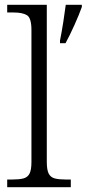

<svg xmlns="http://www.w3.org/2000/svg" viewBox="-20 -780 361 800"><path d="M10 0V-32H31Q60 -32 77.5 -36.5Q95 -41 103 -56.5Q111 -72 111 -105V-655Q111 -705 92.5 -716.5Q74 -728 36 -728H10V-760H175V-105Q175 -72 183 -56.5Q191 -41 208.5 -36.5Q226 -32 254 -32H275V0ZM230 -611Q237 -646 243.5 -687Q250 -728 254 -760H321V-751Q310 -720 290.5 -676.5Q271 -633 253 -600H230Z"/></svg>

Font: Noto Serif Myanmar Light
Style: Regular
Weight: 300
Designer: Ben Mitchell and the Monotype Design Team
Foundry: Monotype Imaging Inc.
Version: Version 2.106; ttfautohint (v1.8.4.7-5d5b)